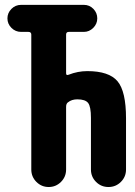

<svg xmlns="http://www.w3.org/2000/svg" viewBox="-20 -750 540 770"><path d="M330.1 -464.8Q417 -464.8 451.2 -424.3Q485.4 -383.8 485.4 -275.4V-70.3Q485.4 -41 464.8 -20.5Q444.3 0 415 0Q385.7 0 365.2 -20.5Q344.7 -41 344.7 -70.3V-277.3Q344.7 -322.3 333.5 -336.9Q322.3 -351.6 290 -351.6Q267.6 -351.6 252.9 -339.8Q245.1 -335 245.1 -321.3V-70.3Q245.1 -41 224.6 -20.5Q204.1 0 175.3 0Q146.5 0 126 -20.5Q105.5 -41 105.5 -70.3V-611.3Q105.5 -622.1 93.8 -622.1H64.5Q42 -622.1 25.9 -638.2Q9.8 -654.3 9.8 -676.3Q9.8 -698.2 25.9 -714.4Q42 -730.5 64.5 -730.5H316.4Q338.9 -730.5 354.5 -714.4Q370.1 -698.2 370.1 -676.3Q370.1 -654.3 354 -638.2Q337.9 -622.1 316.4 -622.1H255.9Q245.1 -622.1 245.1 -611.3V-456.1Q245.1 -446.3 254.9 -450.2Q292 -464.8 330.1 -464.8Z"/></svg>

Font: Rounded-X Mgen+ 1mn bold
Style: Bold
Weight: 700
Designer: [Source Han Sans]
Ryoko NISHIZUKA  (kana & ideographs); Paul D. Hunt (Latin, Greek & Cyrillic); Wenlong ZHANG  (bopomofo
Version: Version 1.059.20150602